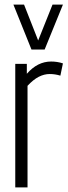

<svg xmlns="http://www.w3.org/2000/svg" viewBox="-20 -810 292 830"><path d="M96 -534V-491Q142 -544 201 -544Q228 -544 252 -536L241 -483Q218 -490 195 -490Q171 -490 147.5 -478Q124 -466 99 -439V0H46V-534ZM252 -790 173 -596H116L38 -790H84L145 -635L207 -790Z"/></svg>

Font: Georama Condensed Light
Style: Regular
Weight: 300
Width: 3
Designer: Jean-Baptiste Levee
Foundry: Production Type
Version: Version 1.000